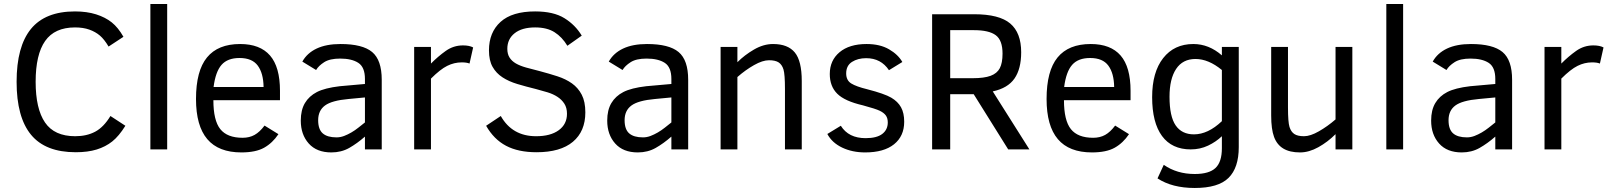

<svg xmlns="http://www.w3.org/2000/svg" viewBox="-20 -747 8056 960"><path d="M606.9 -118.2Q574.7 -66.4 541.3 -39.8Q507.8 -13.2 463.4 0.5Q418.9 14.2 358.9 14.2Q207 14.2 135 -73.5Q63 -161.1 63 -337.9Q63 -514.2 134.5 -602.1Q206.1 -689.9 355 -689.9Q414.1 -689.9 460.4 -675.3Q506.8 -660.6 538.8 -635Q570.8 -609.4 597.2 -563L522.9 -514.2Q501.5 -550.3 479.5 -569.1Q457.5 -587.9 426.8 -598.9Q396 -609.9 355 -609.9Q253.4 -609.9 205.8 -542.2Q158.2 -474.6 158.2 -337.9Q158.2 -203.1 205.1 -134.5Q252 -65.9 356 -65.9Q413.6 -65.9 456.1 -88.6Q498.5 -111.3 532.2 -167Z M731.9 0V-727.1H815.9V0Z M1046.9 -246.1Q1046.9 -144.5 1081.5 -101.3Q1116.2 -58.1 1192.9 -58.1Q1227.1 -58.1 1252.9 -72.5Q1278.8 -86.9 1302.7 -119.1L1372.1 -76.2Q1342.8 -32.2 1300.8 -8.5Q1258.8 15.1 1187 15.1Q1072.8 15.1 1016.4 -51.3Q960 -117.7 960 -252Q960 -392.6 1014.9 -459.7Q1069.8 -526.9 1180.7 -526.9Q1280.3 -526.9 1330.1 -469.5Q1379.9 -412.1 1379.9 -293V-246.1ZM1297.9 -312Q1296.9 -380.9 1268.8 -418.9Q1240.7 -457 1177.7 -457Q1117.7 -457 1087.6 -422.6Q1057.6 -388.2 1047.9 -312Z M1804.7 0V-64Q1765.6 -29.8 1726.1 -7.3Q1686.5 15.1 1636.7 15.1Q1563.5 15.1 1523.7 -29.5Q1483.9 -74.2 1483.9 -144Q1483.9 -196.8 1504.6 -231.7Q1525.4 -266.6 1564.7 -286.9Q1604 -307.1 1678.7 -315.9L1804.7 -327.1V-352.1Q1804.7 -411.1 1771.7 -432.6Q1738.8 -454.1 1680.7 -454.1Q1628.9 -454.1 1600.8 -436Q1572.8 -418 1560.5 -397L1491.7 -439Q1515.1 -481.4 1563.2 -504.2Q1611.3 -526.9 1682.6 -526.9Q1793 -526.9 1840.8 -486.8Q1888.7 -446.8 1888.7 -348.1V0ZM1804.7 -259.8 1722.7 -252Q1639.2 -244.6 1605 -219.5Q1570.8 -194.3 1570.8 -146Q1570.8 -100.1 1593.8 -80.1Q1616.7 -60.1 1662.6 -60.1Q1681.6 -60.1 1700.2 -67.1Q1718.8 -74.2 1736.8 -84.7Q1754.9 -95.2 1771.7 -108.6Q1788.6 -122.1 1804.7 -134.8Z M2327.6 -429.2Q2314 -435.1 2288.6 -435.1Q2251 -435.1 2216.1 -417.7Q2181.2 -400.4 2134.8 -354V0H2050.8V-512.2H2134.8V-429.2Q2169.9 -464.8 2208.7 -492.4Q2247.6 -520 2294.9 -520Q2326.7 -520 2345.7 -509.8Z M2906.7 -185.1Q2906.7 -90.3 2844.5 -38.1Q2782.2 14.2 2662.6 14.2Q2571.3 14.2 2510.3 -18.1Q2449.2 -50.3 2410.6 -118.2L2483.9 -167Q2541 -65.9 2660.6 -65.9Q2732.4 -65.9 2773.7 -95.9Q2814.9 -126 2814.9 -178.2Q2814.9 -208 2801.8 -228.5Q2788.6 -249 2767.1 -262.9Q2745.6 -276.9 2717.8 -285.4Q2689.9 -293.9 2659.7 -301.8Q2609.9 -314 2566.9 -326.9Q2523.9 -339.8 2492.4 -360.4Q2460.9 -380.9 2442.9 -412.8Q2424.8 -444.8 2424.8 -495.1Q2424.8 -585 2482.7 -637.5Q2540.5 -689.9 2655.8 -689.9Q2747.6 -689.9 2802.2 -656Q2856.9 -622.1 2888.7 -568.8L2816.9 -518.1Q2790.5 -562 2752.7 -585.9Q2714.8 -609.9 2655.8 -609.9Q2589.8 -609.9 2553.2 -580.8Q2516.6 -551.8 2516.6 -502.9Q2516.6 -477.1 2527.6 -459.5Q2538.6 -441.9 2559.1 -429.9Q2579.6 -418 2610.1 -409.4Q2640.6 -400.9 2679.7 -391.1Q2725.6 -378.9 2767.1 -365.5Q2808.6 -352.1 2839.6 -330.1Q2870.6 -308.1 2888.7 -273.4Q2906.7 -238.8 2906.7 -185.1Z M3336.9 0V-64Q3297.9 -29.8 3258.3 -7.3Q3218.8 15.1 3168.9 15.1Q3095.7 15.1 3055.9 -29.5Q3016.1 -74.2 3016.1 -144Q3016.1 -196.8 3036.9 -231.7Q3057.6 -266.6 3096.9 -286.9Q3136.2 -307.1 3210.9 -315.9L3336.9 -327.1V-352.1Q3336.9 -411.1 3304 -432.6Q3271 -454.1 3212.9 -454.1Q3161.1 -454.1 3133.1 -436Q3105 -418 3092.8 -397L3023.9 -439Q3047.4 -481.4 3095.5 -504.2Q3143.6 -526.9 3214.8 -526.9Q3325.2 -526.9 3373 -486.8Q3420.9 -446.8 3420.9 -348.1V0ZM3336.9 -259.8 3254.9 -252Q3171.4 -244.6 3137.2 -219.5Q3103 -194.3 3103 -146Q3103 -100.1 3126 -80.1Q3148.9 -60.1 3194.8 -60.1Q3213.9 -60.1 3232.4 -67.1Q3251 -74.2 3269 -84.7Q3287.1 -95.2 3304 -108.6Q3320.8 -122.1 3336.9 -134.8Z M3904.8 0V-301.8Q3904.8 -375 3897.5 -399.4Q3890.1 -423.8 3873.5 -434.8Q3856.9 -445.8 3825.2 -445.8Q3793 -445.8 3750 -421.4Q3707 -397 3667 -361.8V0H3583V-512.2H3667V-436Q3702.6 -471.7 3750 -499.3Q3797.4 -526.9 3845.2 -526.9Q3919.4 -526.9 3954.1 -484.6Q3988.8 -442.4 3988.8 -341.8V0Z M4501 -138.2Q4501 -66.4 4450.2 -25.6Q4399.4 15.1 4305.7 15.1Q4241.7 15.1 4190.9 -9Q4140.1 -33.2 4116.7 -77.1L4184.1 -118.2Q4222.7 -56.2 4308.1 -56.2Q4363.8 -56.2 4391.4 -77.4Q4418.9 -98.6 4418.9 -134.8Q4418.9 -156.2 4409.2 -169.7Q4399.4 -183.1 4378.9 -193.1Q4358.4 -203.1 4294.9 -220.2Q4203.6 -241.2 4166.3 -278.3Q4128.9 -315.4 4128.9 -377Q4128.9 -444.8 4177.7 -485.8Q4226.6 -526.9 4313 -526.9Q4379.9 -526.9 4425.3 -500.5Q4470.7 -474.1 4491.7 -437L4424.8 -396Q4384.8 -456.1 4311 -456.1Q4269 -456.1 4240 -437.5Q4210.9 -418.9 4210.9 -379.9Q4210.9 -345.2 4236.3 -329.6Q4261.7 -314 4315.9 -300.8Q4402.8 -278.3 4436 -258.8Q4469.2 -239.3 4485.1 -210.7Q4501 -182.1 4501 -138.2Z M5021 0 4848.6 -275.9H4731V0H4640.6V-675.8H4850.6Q4976.6 -675.8 5031.2 -629.4Q5085.9 -583 5085.9 -485.8Q5085.9 -402.8 5052.5 -354.5Q5019 -306.2 4943.8 -290L5127 0ZM4992.7 -479Q4992.7 -545.9 4958.7 -571Q4924.8 -596.2 4849.6 -596.2H4731V-356H4843.8Q4900.4 -356 4932.9 -367.9Q4965.3 -379.9 4979 -406Q4992.7 -432.1 4992.7 -479Z M5299.8 -246.1Q5299.8 -144.5 5334.5 -101.3Q5369.1 -58.1 5445.8 -58.1Q5480 -58.1 5505.9 -72.5Q5531.7 -86.9 5555.7 -119.1L5625 -76.2Q5595.7 -32.2 5553.7 -8.5Q5511.7 15.1 5439.9 15.1Q5325.7 15.1 5269.3 -51.3Q5212.9 -117.7 5212.9 -252Q5212.9 -392.6 5267.8 -459.7Q5322.8 -526.9 5433.6 -526.9Q5533.2 -526.9 5583 -469.5Q5632.8 -412.1 5632.8 -293V-246.1ZM5550.8 -312Q5549.8 -380.9 5521.7 -418.9Q5493.7 -457 5430.7 -457Q5370.6 -457 5340.6 -422.6Q5310.5 -388.2 5300.8 -312Z M6173.8 -11.2Q6173.8 91.8 6122.8 142.3Q6071.8 192.9 5953.6 192.9Q5840.8 192.9 5767.6 145L5798.8 77.1Q5864.7 123 5953.6 123Q6025.4 123 6057.4 93Q6089.4 63 6089.4 -5.9V-65.9Q6060.5 -38.1 6020.5 -19Q5980.5 0 5933.6 0Q5839.4 0 5790 -67.1Q5740.7 -134.3 5740.7 -261.2Q5740.7 -386.2 5795.9 -456.5Q5851.1 -526.9 5946.8 -526.9Q6024.4 -526.9 6089.4 -470.2V-512.2H6173.8ZM6089.4 -397Q6022.5 -452.1 5957.5 -452.1Q5893.6 -452.1 5860.6 -402.3Q5827.6 -352.5 5827.6 -263.2Q5827.6 -164.6 5858.4 -119.9Q5889.2 -75.2 5949.7 -75.2Q6020 -75.2 6089.4 -141.1Z M6657.7 0V-76.2Q6618.7 -37.1 6571.8 -11Q6524.9 15.1 6480 15.1Q6428.7 15.1 6396.7 -4.2Q6364.7 -23.4 6350.3 -62.3Q6335.9 -101.1 6335.9 -169.9V-512.2H6419.9V-210Q6419.9 -136.7 6427.5 -112.3Q6435.1 -87.9 6451.7 -76.9Q6468.3 -65.9 6500 -65.9Q6531.7 -65.9 6574.7 -90.6Q6617.7 -115.2 6657.7 -149.9V-512.2H6741.7V0Z M6911.6 0V-727.1H6995.6V0Z M7456.5 0V-64Q7417.5 -29.8 7377.9 -7.3Q7338.4 15.1 7288.6 15.1Q7215.3 15.1 7175.5 -29.5Q7135.7 -74.2 7135.7 -144Q7135.7 -196.8 7156.5 -231.7Q7177.2 -266.6 7216.6 -286.9Q7255.9 -307.1 7330.6 -315.9L7456.5 -327.1V-352.1Q7456.5 -411.1 7423.6 -432.6Q7390.6 -454.1 7332.5 -454.1Q7280.8 -454.1 7252.7 -436Q7224.6 -418 7212.4 -397L7143.6 -439Q7167 -481.4 7215.1 -504.2Q7263.2 -526.9 7334.5 -526.9Q7444.8 -526.9 7492.7 -486.8Q7540.5 -446.8 7540.5 -348.1V0ZM7456.5 -259.8 7374.5 -252Q7291 -244.6 7256.8 -219.5Q7222.7 -194.3 7222.7 -146Q7222.7 -100.1 7245.6 -80.1Q7268.6 -60.1 7314.5 -60.1Q7333.5 -60.1 7352.1 -67.1Q7370.6 -74.2 7388.7 -84.7Q7406.7 -95.2 7423.6 -108.6Q7440.4 -122.1 7456.5 -134.8Z M7979.5 -429.2Q7965.8 -435.1 7940.4 -435.1Q7902.8 -435.1 7867.9 -417.7Q7833 -400.4 7786.6 -354V0H7702.6V-512.2H7786.6V-429.2Q7821.8 -464.8 7860.6 -492.4Q7899.4 -520 7946.8 -520Q7978.5 -520 7997.6 -509.8Z"/></svg>

Font: ClearSansRegular
Style: Regular
Weight: 400
Foundry: Intel Corporation
Version: Version 1.00